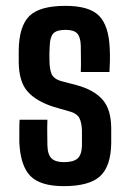

<svg xmlns="http://www.w3.org/2000/svg" viewBox="-20 -628 443 656"><path d="M198 8Q118 8 84 -26.5Q50 -61 46 -141Q46 -159 46 -182Q46 -205 47 -219H142Q141 -192 141.5 -169Q142 -146 142 -130Q143 -99 156.5 -86.5Q170 -74 198 -74Q231 -74 245 -86.5Q259 -99 260 -130Q260 -144 260 -157Q260 -170 260 -182Q259 -209 251.5 -224Q244 -239 222 -246L163 -263Q104 -282 74.5 -315Q45 -348 44 -414Q44 -425 44 -435.5Q44 -446 44 -456Q45 -538 80 -573Q115 -608 204 -608Q285 -608 318.5 -574Q352 -540 355 -461Q356 -443 355.5 -419.5Q355 -396 354 -382H256Q257 -402 256.5 -430Q256 -458 256 -473Q255 -502 243.5 -514Q232 -526 204 -526Q174 -526 162.5 -514Q151 -502 150 -473Q148 -445 149 -423Q149 -395 155.5 -377Q162 -359 189 -351L242 -337Q301 -321 330.5 -287.5Q360 -254 360 -188Q360 -176 360 -163Q360 -150 360 -139Q359 -60 322 -26Q285 8 198 8Z"/></svg>

Font: Big Shoulders Display
Style: Bold
Weight: 700
Designer: Patric King
Foundry: XO Type Co
Version: Version 1.000; ttfautohint (v1.8.2)